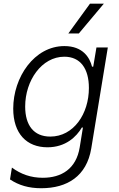

<svg xmlns="http://www.w3.org/2000/svg" viewBox="-20 -802 642 1038"><path d="M349.4 -621.1H406.2L541.5 -782.3H466.6ZM202.8 215.6C343.4 215.6 448.5 150.6 473.4 0.4L562.9 -545.5H501.4L484 -441.4H477.6C465.2 -490.4 428.3 -552.9 328.1 -552.9C165.5 -552.9 51.5 -384.6 51.5 -214.8C51.5 -79.2 124.6 -5.7 236.5 -5.7C334.9 -5.7 393.1 -62.5 422.6 -112.6H428.3L410.9 -5.3C392 110.8 312.5 159.1 211.3 159.1C146.7 159.1 92.7 139.6 44.4 104L34.1 168C82 199.9 135.7 215.6 202.8 215.6ZM251.8 -63.6C162.6 -63.6 116.1 -124.6 116.1 -225.9C116.1 -366.8 205.6 -495.4 327.8 -495.4C414.4 -495.4 460.6 -431.5 460.6 -326.3C460.6 -186.1 377.8 -63.6 251.8 -63.6Z"/></svg>

Font: TID UI Light
Style: Italic
Weight: 300
Italic angle: -9.39999°
Designer: The TID Project Authors
Foundry: Bakken & Bæck
Version: Version 1.001;hotconv 1.0.109;makeotfexe 2.5.65596